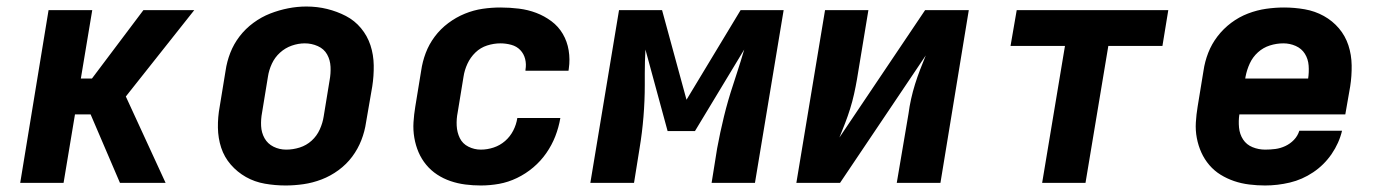

<svg xmlns="http://www.w3.org/2000/svg" viewBox="-20 -561 4240 589"><path d="M42 0 129 -530H263L228 -320H262L420 -530H576L366 -265L488 0H348L258 -210H210L175 0Z M856 8Q824 8 792.5 2.5Q761 -3 734.5 -18Q708 -33 688 -56Q668 -79 658.5 -108Q649 -137 648.5 -169.5Q648 -202 654 -234L672 -344Q676 -372 686.5 -399Q697 -426 715 -449.5Q733 -473 757.5 -491Q782 -509 809 -519.5Q836 -530 864 -535.5Q892 -541 920 -541Q953 -541 983.5 -533.5Q1014 -526 1041 -512Q1068 -498 1087.5 -474.5Q1107 -451 1116.5 -422Q1126 -393 1126.5 -360.5Q1127 -328 1122 -296L1103 -186Q1099 -158 1088.5 -131Q1078 -104 1060.5 -80.5Q1043 -57 1018.5 -39Q994 -21 966.5 -10.5Q939 0 911 4Q883 8 856 8ZM858 -102Q879 -102 899.5 -108.5Q920 -115 936 -129.5Q952 -144 961 -164Q970 -184 973 -204L991 -314Q995 -335 994 -356Q993 -377 983.5 -394Q974 -411 955 -419.5Q936 -428 915 -428Q895 -428 875 -421Q855 -414 839 -399.5Q823 -385 814 -365.5Q805 -346 802 -326L784 -216Q780 -195 781 -174.5Q782 -154 791.5 -137Q801 -120 819 -111Q837 -102 858 -102Z M1455 8Q1431 8 1407.5 5Q1384 2 1362 -5.5Q1340 -13 1321 -25.5Q1302 -38 1287.5 -55.5Q1273 -73 1264 -94Q1255 -115 1251 -138.5Q1247 -162 1248.5 -186Q1250 -210 1254 -234L1272 -344Q1276 -372 1286 -398.5Q1296 -425 1313.5 -448.5Q1331 -472 1355 -490Q1379 -508 1406 -519Q1433 -530 1460.5 -534Q1488 -538 1515 -538Q1544 -538 1572 -534.5Q1600 -531 1625 -521.5Q1650 -512 1671.5 -496Q1693 -480 1706.5 -457Q1720 -434 1724.5 -406.5Q1729 -379 1725 -351Q1725 -349 1724.5 -347.5Q1724 -346 1724 -344H1592Q1592 -345 1592 -345.5Q1592 -346 1592 -347Q1595 -364 1591 -380Q1587 -396 1576 -407.5Q1565 -419 1548.5 -423.5Q1532 -428 1515 -428Q1495 -428 1474.5 -421.5Q1454 -415 1438.5 -400Q1423 -385 1414 -365.5Q1405 -346 1402 -326L1384 -216Q1380 -196 1381 -175.5Q1382 -155 1390.5 -137.5Q1399 -120 1417 -111Q1435 -102 1455 -102Q1475 -102 1494.5 -108.5Q1514 -115 1529.5 -128.5Q1545 -142 1554.5 -160.5Q1564 -179 1567 -199H1699Q1694 -170 1683.5 -143Q1673 -116 1656 -91.5Q1639 -67 1616 -47.5Q1593 -28 1566 -15Q1539 -2 1511 3Q1483 8 1455 8Z M1791 0 1879 -530H2011L2086 -255L2252 -530H2384L2296 0H2163L2180 -106Q2189 -155 2201 -204Q2213 -253 2229 -301L2240 -335Q2246 -354 2252 -372.5Q2258 -391 2263 -409L2112 -159H2028L1960 -409Q1959 -390 1958.5 -372Q1958 -354 1958 -336V-300Q1958 -252 1954 -203Q1950 -154 1942 -106L1925 0Z M2423 0 2511 -530H2644L2609 -318Q2605 -295 2600 -272.5Q2595 -250 2588 -227.5Q2581 -205 2572.5 -183Q2564 -161 2555 -139L2818 -530H2952L2865 0H2731L2767 -212Q2770 -235 2775 -257.5Q2780 -280 2787 -302.5Q2794 -325 2802.5 -347Q2811 -369 2820 -391L2557 0Z M3177 0 3247 -420H3080L3099 -530H3564L3546 -420H3380L3310 0Z M3861 8Q3837 8 3812.5 5Q3788 2 3766 -5.5Q3744 -13 3724.5 -25Q3705 -37 3690 -54.5Q3675 -72 3665.5 -93Q3656 -114 3651.5 -137.5Q3647 -161 3648.5 -185.5Q3650 -210 3654 -234L3672 -344Q3676 -372 3686.5 -399Q3697 -426 3715 -449.5Q3733 -473 3757 -491Q3781 -509 3808.5 -519.5Q3836 -530 3864 -534Q3892 -538 3919 -538Q3951 -538 3982.5 -532.5Q4014 -527 4041 -512Q4068 -497 4087.5 -474Q4107 -451 4116.5 -422Q4126 -393 4126.5 -360.5Q4127 -328 4122 -296L4107 -210H3782Q3779 -190 3781 -169.5Q3783 -149 3793.5 -133Q3804 -117 3822.5 -109.5Q3841 -102 3861 -102Q3877 -102 3892.5 -104Q3908 -106 3923 -113Q3938 -120 3949.5 -132Q3961 -144 3966 -160H4097Q4088 -122 4065 -88.5Q4042 -55 4008.5 -32.5Q3975 -10 3937 -1Q3899 8 3861 8ZM3993 -320Q3996 -340 3994.5 -360Q3993 -380 3983 -396Q3973 -412 3955 -420Q3937 -428 3917 -428Q3896 -428 3875.5 -421.5Q3855 -415 3839 -400.5Q3823 -386 3814 -366.5Q3805 -347 3801 -326L3800 -320Z"/></svg>

Font: Iosevka Curly XBdExObl
Style: Regular
Weight: 800
Width: 7
Italic angle: -9°
Monospace: yes
Designer: Belleve Invis
Foundry: Belleve Invis
Version: Version 11.1.0; ttfautohint (v1.8.3)